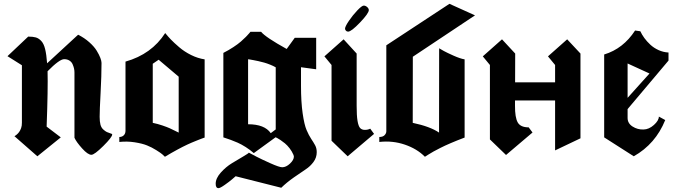

<svg xmlns="http://www.w3.org/2000/svg" viewBox="-20 -808 3530 1001"><path d="M509.3 -480Q509.3 -413.6 504.4 -323Q499.5 -232.4 499.5 -199.2Q499.5 -174.3 503.7 -158.4Q507.8 -142.6 518.3 -133.1Q528.8 -123.5 537.1 -119.6Q545.4 -115.7 563 -109.9Q564.9 -109.4 564.9 -106.9Q564.9 -92.8 518.6 -46.9Q472.2 -1 456.5 -1Q438 -1 408 -34.4Q377.9 -67.9 368.2 -89.8V-430.2Q368.2 -440.4 366 -450.7Q363.8 -460.9 358.6 -472.9Q353.5 -484.9 342 -492.2Q330.6 -499.5 314.5 -499.5Q290 -499.5 228 -436.5Q230.5 -344.7 223.1 -147.9L296.9 -91.8L174.8 6.8L55.2 -98.1L58.1 -99.6Q61 -101.6 62.7 -102.8Q64.5 -104 67.9 -106.9Q71.3 -109.9 74 -112.8Q76.7 -115.7 79.8 -119.9Q83 -124 85.4 -129.2Q87.9 -134.3 90.1 -140.1Q92.3 -146 93.3 -153.3Q94.2 -160.6 94.2 -168.9V-467.8L19 -515.1L127 -617.2Q151.9 -617.2 167 -612.8Q182.1 -608.4 195.3 -594.2Q208.5 -580.1 215.3 -552Q222.2 -523.9 225.6 -478L387.2 -627Q420.4 -610.4 445.8 -587.6Q471.2 -564.9 484.1 -543.7Q497.1 -522.5 503.2 -506.1Q509.3 -489.7 509.3 -480Z M911.6 -408.2 807.1 -496.6 776.4 -475.6V-167.5Q802.7 -162.1 826.9 -153.8Q851.1 -145.5 864.3 -139.6Q877.4 -133.8 892.6 -126Q907.7 -118.2 911.6 -116.7ZM634.3 -126.5V-486.8Q770.5 -525.4 841.3 -635.7Q854 -619.6 870.6 -602.3Q887.2 -585 914.3 -561.8Q941.4 -538.6 976.3 -521.2Q1011.2 -503.9 1046.9 -498.5V-90.8Q1043.9 -89.8 1031.2 -85.2Q1018.6 -80.6 1014.2 -78.6Q1009.8 -76.7 997.3 -71.8Q984.9 -66.9 977.3 -63.5Q969.7 -60.1 956.5 -54.2Q943.4 -48.3 931.9 -42.2Q920.4 -36.1 905.5 -28.3Q890.6 -20.5 874.3 -11Q857.9 -1.5 839.8 9.3Q833.5 2.9 825.9 -3.7Q818.4 -10.3 794.9 -25.1Q771.5 -40 746.3 -50Q721.2 -60.1 681.9 -66.2Q642.6 -72.3 602.1 -67.9V-93.8Q616.2 -93.8 625.2 -102.5Q634.3 -111.3 634.3 -126.5Z M1451.2 64Q1471.7 64 1491.9 44.9Q1512.2 25.9 1512.2 8.3Q1512.2 4.9 1510.3 0Q1502.4 -18.6 1490 -34.7Q1477.5 -50.8 1465.3 -60.8Q1453.1 -70.8 1442.1 -78.1Q1431.2 -85.4 1424.3 -88.9L1417.5 -91.8V-92.8L1303.2 -9.8Q1283.7 -26.9 1261 -41.3Q1238.3 -55.7 1219 -64.2Q1199.7 -72.8 1183.3 -78.6Q1167 -84.5 1156.2 -87.9Q1145.5 -91.3 1144.5 -91.8V-532.2Q1172.4 -546.4 1196.5 -562.3Q1220.7 -578.1 1236.1 -591.6Q1251.5 -605 1262.2 -616Q1272.9 -627 1279.1 -634.3Q1285.2 -641.6 1285.6 -642.1H1341.3Q1364.3 -613.8 1474.6 -552.7L1516.6 -610.8H1628.4V-446.8L1549.3 -457.5V-361.3Q1549.3 -276.4 1557.9 -217Q1566.4 -157.7 1578.4 -129.9Q1590.3 -102.1 1602.3 -84.2Q1614.3 -66.4 1622.8 -50.8Q1631.3 -35.2 1631.3 -14.6Q1631.3 13.7 1614.3 36.6Q1597.2 59.6 1574 74.7Q1550.8 89.8 1512.5 116.7Q1474.1 143.6 1446.3 170.9L1208.5 110.8Q1200.7 117.7 1188.7 127.9Q1176.8 138.2 1152.3 155.5Q1127.9 172.9 1119.1 172.9Q1104.5 172.9 1104.5 149.9Q1104.5 121.6 1131.1 91.8Q1157.7 62 1189.5 42.7Q1221.2 23.4 1248.8 7.3Q1276.4 -8.8 1277.3 -12.2Q1293 -3.9 1317.1 8.8Q1341.3 21.5 1388.7 42.7Q1436 64 1451.2 64ZM1417.5 -133.3V-457Q1404.8 -464.4 1388.4 -470.9Q1372.1 -477.5 1357.2 -481.7Q1342.3 -485.8 1326.9 -489.3Q1311.5 -492.7 1300.8 -494.6Q1290 -496.6 1281.7 -498L1273.4 -499V-160.2Q1359.4 -160.2 1391.6 -113.8Z M1794.9 -643.1Q1787.6 -643.1 1783.2 -648.4Q1778.8 -653.8 1778.8 -658.2Q1778.8 -669.4 1798.8 -699Q1818.8 -728.5 1842.8 -753.7Q1866.7 -778.8 1876.5 -778.8Q1885.7 -778.8 1894.3 -771.2Q1902.8 -763.7 1902.8 -755.4Q1902.8 -738.8 1857.2 -690.9Q1811.5 -643.1 1794.9 -643.1ZM1882.3 -130.9Q1866.2 -130.9 1857.4 -140.6Q1848.6 -150.4 1844 -177.7Q1839.4 -205.1 1839.4 -256.8V-528.8L1771.5 -603L1671.4 -514.2L1708.5 -469.2V-74.2L1792.5 6.8L1930.2 -109.9L1910.2 -137.2Q1898.9 -130.9 1882.3 -130.9Z M1994.1 -571.8 2323.2 -788.1 2456.5 -728 2132.3 -512.2 2131.8 -167.5Q2222.7 -148.4 2269 -116.7L2269.5 -556.2Q2278.8 -550.8 2293.9 -542.2Q2309.1 -533.7 2344.7 -517.8Q2380.4 -502 2402.3 -498.5V-90.8Q2362.3 -75.7 2330.3 -62Q2298.3 -48.3 2275.4 -36.6Q2252.4 -24.9 2240.5 -18.3Q2228.5 -11.7 2212.6 -1.7Q2196.8 8.3 2195.3 9.3Q2154.3 -32.2 2090.6 -54Q2026.9 -75.7 1957.5 -67.9V-93.8Q1976.1 -93.8 1985.1 -103.3Q1994.1 -112.8 1994.1 -123.5Z M2665 -256.8Q2664.6 -195.3 2679.2 -169.7Q2693.8 -144 2736.3 -144L2756.3 -117.2L2618.2 0L2534.2 -81.1V-469.2L2497.1 -514.2L2597.2 -603L2666 -528.8L2665.5 -378.9H2874V-469.2L2836.9 -514.2L2937 -603L3006.3 -528.8V-86.9L2874 -23.9V-284.2H2665Z M3129.9 -91.8V-523.9Q3229.5 -554.2 3291 -648.9L3318.4 -645Q3326.7 -627 3339.6 -609.4Q3352.5 -591.8 3370.6 -575Q3388.7 -558.1 3413.3 -546.9Q3438 -535.6 3465.3 -534.2V-492.2L3252 -239.3V-192.9Q3252 -165 3277.8 -148.4Q3303.7 -131.8 3335 -132.8Q3363.3 -133.3 3389.2 -156.5Q3415 -179.7 3415 -200.2L3448.2 -182.1Q3397.9 -57.6 3284.2 6.8ZM3252 -297.9 3366.2 -424.8 3252 -477.1Z"/></svg>

Font: KJV1611
Style: Regular
Weight: 400
Version: Version 3.6.1